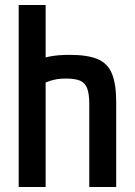

<svg xmlns="http://www.w3.org/2000/svg" viewBox="-20 -750 540 770"><path d="M338 -334Q338 -374 329.5 -396Q321 -418 301 -426.5Q281 -435 244 -435Q225 -435 209 -432.5Q193 -430 175.5 -424Q158 -418 133 -405L109 -498Q143 -516 177 -523Q211 -530 259 -530Q331 -530 371.5 -513Q412 -496 429 -454.5Q446 -413 446 -340V0H338ZM55 0V-730H163V0Z"/></svg>

Font: M PLUS Code Latin Medium
Style: Regular
Weight: 500
Designer: Coji Morishita
Foundry: UNDERFOREST DESIGN
Version: Version 1.002; ttfautohint (v1.8.3)